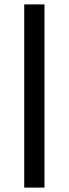

<svg xmlns="http://www.w3.org/2000/svg" viewBox="-20 -776 312 872"><path d="M90 76V-756H182V76Z"/></svg>

Font: Imprima
Style: Regular
Weight: 400
Version: Version 1.001